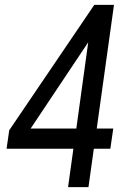

<svg xmlns="http://www.w3.org/2000/svg" viewBox="-20 -770 519 790"><path d="M449 -750H368L18 -234L7 -158H282L260 0H344L366 -158H434L446 -241H378ZM294 -241H106L343 -596Z"/></svg>

Font: Mohave
Style: Italic
Weight: 400
Italic angle: -8°
Designer: Gumpita Rahayu
Foundry: Tokotype
Version: Version 2.002;PS 002.002;hotconv 1.0.88;makeotf.lib2.5.64775